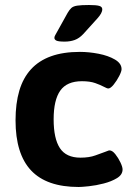

<svg xmlns="http://www.w3.org/2000/svg" viewBox="-20 -738 525 766"><path d="M294 8Q166 8 104 -58Q42 -124 42 -258Q42 -325 57 -376Q72 -427 103.5 -461.5Q135 -496 183.5 -513.5Q232 -531 299 -531Q335 -531 373.5 -523.5Q412 -516 438.5 -500.5Q465 -485 465 -462Q465 -453 455.5 -434.5Q446 -416 433.5 -400.5Q421 -385 412 -385Q409 -385 404.5 -387Q400 -389 394 -392Q381 -399 360 -406.5Q339 -414 307 -414Q247 -414 220.5 -376.5Q194 -339 194 -262Q194 -185 219 -147Q244 -109 301 -109Q336 -109 360.5 -118Q385 -127 399 -132Q405 -134 409.5 -136Q414 -138 417 -138Q428 -138 440 -123Q452 -108 460.5 -90Q469 -72 469 -62Q469 -41 447 -27.5Q425 -14 394 -6Q363 2 334.5 5Q306 8 294 8ZM238 -572Q213 -572 205 -576Q197 -580 197 -587Q197 -592 200.5 -598Q204 -604 210 -615L250 -687Q257 -699 264.5 -706Q272 -713 288 -715.5Q304 -718 335 -718Q364 -718 376 -714.5Q388 -711 388 -701Q388 -693 383 -684Q378 -675 369 -665L312 -602Q296 -585 278 -578.5Q260 -572 238 -572Z"/></svg>

Font: Asap
Style: Regular
Weight: 400
Designer: Pablo Cosgaya
Foundry: Omnibus-Type
Version: Version 3.001